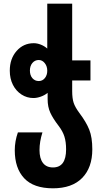

<svg xmlns="http://www.w3.org/2000/svg" viewBox="-20 -780 556 1040"><path d="M60 34Q60 -15 77 -63H210Q194 -13 194 33Q194 78 212.5 102.5Q231 127 267 127Q338 127 338 29Q338 -11 329 -40Q320 -69 297 -99Q267 -138 252.5 -169.5Q238 -201 238 -243V-277Q222 -264 201 -256.5Q180 -249 161 -249Q126 -249 96.5 -268Q67 -287 50 -320.5Q33 -354 33 -397Q33 -462 70 -504Q107 -546 163 -546Q181 -546 200.5 -538.5Q220 -531 236 -517V-760H371V-453H470V-344H371V-287Q371 -247 379 -223Q387 -199 410 -168Q447 -119 463.5 -77.5Q480 -36 480 29Q480 128 425 184Q370 240 267 240Q162 240 111 185.5Q60 131 60 34ZM236 -397Q236 -421 222.5 -438Q209 -455 190 -455Q169 -455 155.5 -439Q142 -423 142 -398Q142 -372 155.5 -356.5Q169 -341 190 -341Q210 -341 223 -357Q236 -373 236 -397Z"/></svg>

Font: Noto Sans Georgian Bold Cond
Style: Regular
Weight: 700
Width: 3
Designer: Monotype Design team
Foundry: Monotype Imaging Inc.
Version: Version 1.000